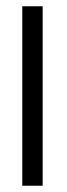

<svg xmlns="http://www.w3.org/2000/svg" viewBox="-20 -596 213 612"><path d="M51 -4H116V-576H51Z"/></svg>

Font: Charger Static
Style: 2
Weight: 1000
Designer: Jasper
Foundry: KineticPlasma Fonts/Cannot Into Space Fonts
Version: Version 1.1